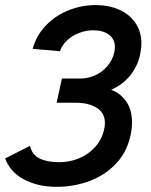

<svg xmlns="http://www.w3.org/2000/svg" viewBox="-25 -720 588 750"><path d="M-4.9 -101.1 92.3 -150.4Q100.1 -115.2 129.9 -100.8Q159.7 -86.4 206.1 -86.4Q246.1 -86.4 283 -101.3Q319.8 -116.2 346.2 -145.3Q372.6 -174.3 381.8 -214.4Q384.8 -227.5 384.8 -239.7Q384.8 -278.3 353.3 -298.6Q321.8 -318.8 268.6 -318.8H196.3L216.8 -413.1H287.1Q317.9 -413.1 345.9 -425.5Q374 -438 394 -461.2Q414.1 -484.4 421.4 -515.1Q423.8 -527.3 423.8 -536.1Q423.8 -567.4 400.6 -584.5Q377.4 -601.6 339.4 -601.6Q311.5 -601.6 284.7 -591.6Q257.8 -581.5 237.8 -563Q217.8 -544.4 209 -520L102.5 -529.3Q117.7 -583 155.5 -621.8Q193.4 -660.6 244.1 -680.4Q294.9 -700.2 348.6 -700.2Q399.4 -700.2 439.9 -682.4Q480.5 -664.6 503.9 -630.6Q527.3 -596.7 527.3 -550.3Q527.3 -530.8 522 -505.4Q511.7 -460 483.2 -424.8Q454.6 -389.6 409.2 -369.1Q444.8 -356.4 467.8 -324Q490.7 -291.5 490.7 -241.7Q490.7 -214.8 483.9 -187Q468.8 -122.1 425.5 -77.9Q382.3 -33.7 322.3 -12Q262.2 9.8 196.3 9.8Q122.6 9.8 68.4 -19.3Q14.2 -48.3 -4.9 -101.1Z"/></svg>

Font: Acari Sans SemiBold
Style: Italic
Weight: 600
Italic angle: -13°
Designer: Alfredo Marco Pradil and Stefan Peev
Foundry: Hanken Design Co.
Version: Version 1.045;January 11, 2019;FontCreator 11.5.0.2425 64-bi